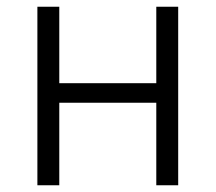

<svg xmlns="http://www.w3.org/2000/svg" viewBox="-20 -550 640 570"><path d="M91 0V-530H156V-303H444V-530H509V0H444V-245H156V0Z"/></svg>

Font: Iosevka Curly Light Extended
Style: Regular
Weight: 300
Width: 7
Monospace: yes
Designer: Belleve Invis
Foundry: Belleve Invis
Version: Version 11.1.0; ttfautohint (v1.8.3)